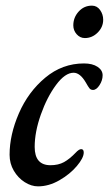

<svg xmlns="http://www.w3.org/2000/svg" viewBox="-20 -646 386 681"><path d="M14 -97Q14 -168 47 -244Q80 -320 140.5 -370.5Q201 -421 278 -421Q308 -421 326 -409Q344 -397 344 -379Q344 -361 333 -344Q322 -327 310 -327Q302 -327 297.5 -332.5Q293 -338 284 -354Q264 -388 241 -388Q211 -388 179 -345Q147 -302 125 -240Q103 -178 103 -125Q103 -60 159 -60Q187 -60 207 -71Q227 -82 249 -105Q260 -117 268 -117Q277 -117 277 -105Q277 -86 252.5 -57Q228 -28 190.5 -6.5Q153 15 115 15Q91 15 67.5 0Q44 -15 29 -40.5Q14 -66 14 -97ZM240 -556Q240 -584 259 -605Q278 -626 306 -626Q324 -626 335 -610.5Q346 -595 346 -576Q346 -550 326.5 -530.5Q307 -511 281 -511Q264 -511 252 -524.5Q240 -538 240 -556Z"/></svg>

Font: EB Garamond Medium
Style: Italic
Weight: 500
Italic angle: -17.2°
Designer: Georg Duffner and Octavio Pardo
Foundry: Georg Duffner
Version: Version 1.000